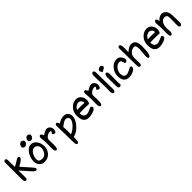

<svg xmlns="http://www.w3.org/2000/svg" viewBox="325 -2046 3693 3693"><g transform="rotate(-45 2171.5 -199.5)"><path d="M71 0Q30 0 30 -80V-524Q30 -571 67 -571Q101 -571 101 -514V-496V-482Q101 -468 101 -450Q101 -432 102 -410L104 -338Q126 -349 158.5 -367.5Q191 -386 234 -414Q260 -429 274 -429Q286 -429 294.5 -420Q303 -411 303 -398Q303 -369 248 -330Q239 -324 166 -281L344 -80Q373 -45 373 -25Q373 -1 346 -1Q319 -1 287 -34Q226 -105 104 -241V-147Q105 -113 105 -90Q105 -67 105 -54Q105 0 71 0Z M521 -475Q465 -475 465 -525Q465 -539 470.5 -552Q476 -565 485 -575.5Q494 -586 506.5 -592.5Q519 -599 532 -599Q553 -599 571 -585Q589 -571 589 -551Q589 -503 531 -475ZM688 -479Q636 -479 636 -527Q636 -554 655.5 -576.5Q675 -599 701 -599Q722 -599 739 -586Q756 -572 756 -553Q756 -507 701 -479ZM578 0Q545 0 518 -12Q491 -24 472.5 -44.5Q454 -65 443.5 -93.5Q433 -122 433 -155Q433 -250 484 -332Q543 -428 629 -428Q701 -428 748 -357Q788 -296 788 -219Q788 -125 730 -64Q672 0 578 0ZM601 -76Q652 -76 690 -132Q724 -181 724 -237Q724 -279 696.5 -309Q669 -339 627 -339Q573 -339 534 -272Q499 -213 499 -156Q499 -107 527 -89Q549 -76 601 -76Z M899 0Q857 0 857 -87Q857 -96 857 -109.5Q857 -123 858 -141Q859 -158 859 -171.5Q859 -185 859 -194Q859 -232 857.5 -262Q856 -292 854 -314L848 -379Q848 -429 887 -429Q900 -429 914 -406L932 -372Q1009 -426 1057 -426Q1075 -426 1091.5 -417.5Q1108 -409 1120.5 -394.5Q1133 -380 1140 -362Q1147 -344 1147 -325Q1147 -301 1138 -278Q1126 -249 1105 -249Q1099 -249 1091 -252Q1083 -255 1075.5 -259.5Q1068 -264 1062.5 -269Q1057 -274 1057 -279Q1057 -287 1070 -303Q1083 -317 1083 -328Q1083 -343 1059 -343Q1018 -343 978 -315Q933 -284 933 -246Q933 -235 933.5 -217Q934 -199 935 -175Q936 -151 936 -133Q936 -115 936 -104Q936 0 899 0Z M1272 200Q1243 200 1238 141Q1237 128 1236 75.5Q1235 23 1234 -71Q1232 -104 1231 -204Q1230 -246 1229.5 -278.5Q1229 -311 1229 -336Q1229 -351 1238.5 -361Q1248 -371 1263 -371Q1280 -371 1292 -350Q1302 -332 1303 -314Q1384 -371 1463 -371Q1515 -371 1548 -335.5Q1581 -300 1581 -246Q1581 -155 1492 -57Q1405 38 1312 54Q1312 60 1311.5 70.5Q1311 81 1310 95Q1309 108 1308.5 118Q1308 128 1308 136Q1308 200 1272 200ZM1310 -19Q1374 -41 1440 -106Q1513 -179 1513 -239Q1513 -266 1492 -282Q1471 -298 1443 -298Q1411 -298 1370 -271L1305 -224Q1309 -183 1310.5 -132.5Q1312 -82 1310 -19Z M1787 0Q1641 0 1641 -181Q1641 -192 1641 -202.5Q1641 -213 1642 -221Q1650 -304 1710 -366Q1772 -429 1855 -429Q1916 -429 1957 -379Q1995 -332 1995 -269Q1995 -226 1970 -186Q1913 -188 1871 -189Q1829 -190 1802 -190Q1779 -190 1757 -189.5Q1735 -189 1715 -188V-181Q1715 -76 1806 -76Q1839 -76 1888 -101Q1938 -125 1945 -125Q1960 -125 1969 -113.5Q1978 -102 1978 -87Q1978 -48 1900 -21Q1839 0 1787 0ZM1915 -264Q1922 -264 1922 -275Q1922 -290 1915.5 -304Q1909 -318 1898 -329Q1887 -340 1873 -346.5Q1859 -353 1844 -353Q1825 -353 1806.5 -346Q1788 -339 1772.5 -327.5Q1757 -316 1745.5 -300Q1734 -284 1729 -266Q1766 -267 1790.5 -267.5Q1815 -268 1828 -268Q1835 -268 1846 -267.5Q1857 -267 1871 -266Q1885 -265 1896 -264.5Q1907 -264 1915 -264Z M2106 0Q2064 0 2064 -87Q2064 -96 2064 -109.5Q2064 -123 2065 -141Q2066 -158 2066 -171.5Q2066 -185 2066 -194Q2066 -232 2064.5 -262Q2063 -292 2061 -314L2055 -379Q2055 -429 2094 -429Q2107 -429 2121 -406L2139 -372Q2216 -426 2264 -426Q2282 -426 2298.5 -417.5Q2315 -409 2327.5 -394.5Q2340 -380 2347 -362Q2354 -344 2354 -325Q2354 -301 2345 -278Q2333 -249 2312 -249Q2306 -249 2298 -252Q2290 -255 2282.5 -259.5Q2275 -264 2269.5 -269Q2264 -274 2264 -279Q2264 -287 2277 -303Q2290 -317 2290 -328Q2290 -343 2266 -343Q2225 -343 2185 -315Q2140 -284 2140 -246Q2140 -235 2140.5 -217Q2141 -199 2142 -175Q2143 -151 2143 -133Q2143 -115 2143 -104Q2143 0 2106 0Z M2460 0Q2420 0 2420 -76Q2420 -84 2420.5 -97.5Q2421 -111 2422 -128Q2423 -145 2423 -158Q2423 -171 2423 -179Q2423 -207 2422 -248Q2421 -289 2419 -344Q2417 -399 2415.5 -439.5Q2414 -480 2414 -508Q2414 -531 2423 -549Q2433 -571 2455 -571Q2482 -571 2490 -536Q2491 -530 2491.5 -516Q2492 -502 2492 -479Q2492 -410 2495 -267Q2498 -125 2498 -54Q2498 -35 2490 -19Q2480 0 2460 0Z M2570 -459Q2558 -480 2558 -492Q2558 -515 2582 -531Q2604 -547 2627 -547Q2647 -547 2660.5 -532Q2674 -517 2674 -498Q2674 -482 2644 -465Q2623 -452 2611 -445Q2599 -438 2592 -438Q2585 -438 2580.5 -443.5Q2576 -449 2570 -459ZM2618 0Q2581 0 2581 -60Q2581 -79 2581 -107.5Q2581 -136 2580 -174Q2579 -212 2578.5 -240Q2578 -268 2578 -287Q2578 -378 2620 -378Q2658 -378 2658 -307Q2658 -291 2658 -268.5Q2658 -246 2657 -216Q2656 -185 2656 -162.5Q2656 -140 2656 -125Q2656 -104 2656.5 -88.5Q2657 -73 2658 -62L2661 -32Q2661 0 2618 0Z M2879 0Q2805 0 2767 -50Q2734 -94 2734 -172Q2734 -266 2794 -341Q2859 -422 2950 -422Q3015 -422 3052 -364Q3075 -327 3075 -300Q3075 -281 3063 -265Q3051 -249 3033 -249Q3013 -249 3006 -274Q3002 -285 2999 -297Q2996 -309 2993 -320Q2980 -345 2948 -345Q2891 -345 2845 -287Q2803 -233 2803 -174Q2803 -74 2880 -74Q2917 -74 2969 -103Q3021 -132 3028 -132Q3041 -132 3050.5 -124.5Q3060 -117 3060 -104Q3060 -57 2991 -25Q2935 0 2879 0Z M3176 0Q3141 0 3141 -52V-68V-82Q3141 -156 3138 -301Q3135 -447 3135 -519Q3135 -571 3169 -571Q3211 -571 3211 -474Q3211 -463 3211 -448.5Q3211 -434 3210 -414Q3209 -392 3209 -377Q3209 -362 3209 -354Q3292 -429 3350 -429Q3476 -429 3476 -255Q3476 -1 3416 -1Q3388 -1 3388 -66Q3388 -82 3390 -104.5Q3392 -127 3396 -158Q3400 -189 3401.5 -211.5Q3403 -234 3403 -250Q3403 -351 3354 -351Q3332 -351 3309 -342Q3286 -333 3266.5 -317.5Q3247 -302 3233.5 -282Q3220 -262 3215 -241Q3213 -229 3211.5 -211Q3210 -193 3210 -168Q3210 -158 3210.5 -144.5Q3211 -131 3212 -112Q3213 -93 3213 -78.5Q3213 -64 3213 -54Q3213 0 3176 0Z M3709 0Q3563 0 3563 -181Q3563 -192 3563 -202.5Q3563 -213 3564 -221Q3572 -304 3632 -366Q3694 -429 3777 -429Q3838 -429 3879 -379Q3917 -332 3917 -269Q3917 -226 3892 -186Q3835 -188 3793 -189Q3751 -190 3724 -190Q3701 -190 3679 -189.5Q3657 -189 3637 -188V-181Q3637 -76 3728 -76Q3761 -76 3810 -101Q3860 -125 3867 -125Q3882 -125 3891 -113.5Q3900 -102 3900 -87Q3900 -48 3822 -21Q3761 0 3709 0ZM3837 -264Q3844 -264 3844 -275Q3844 -290 3837.5 -304Q3831 -318 3820 -329Q3809 -340 3795 -346.5Q3781 -353 3766 -353Q3747 -353 3728.5 -346Q3710 -339 3694.5 -327.5Q3679 -316 3667.5 -300Q3656 -284 3651 -266Q3688 -267 3712.5 -267.5Q3737 -268 3750 -268Q3757 -268 3768 -267.5Q3779 -267 3793 -266Q3807 -265 3818 -264.5Q3829 -264 3837 -264Z M4269 0Q4237 0 4237 -69Q4237 -83 4237 -104Q4237 -125 4238 -153Q4239 -181 4239 -202Q4239 -223 4239 -237Q4239 -290 4231 -309Q4216 -339 4168 -339Q4109 -339 4078 -275Q4054 -226 4054 -159Q4054 -141 4057 -108Q4058 -91 4058.5 -78Q4059 -65 4059 -56Q4059 -37 4049 -21Q4039 -2 4019 -2Q3985 -2 3985 -82Q3985 -93 3985 -109.5Q3985 -126 3986 -149V-216Q3986 -229 3985 -249Q3984 -269 3982 -295Q3980 -321 3978.5 -340.5Q3977 -360 3977 -374Q3977 -393 3988.5 -410Q4000 -427 4018 -427Q4041 -427 4056 -356Q4110 -426 4180 -426Q4200 -426 4216 -420Q4280 -399 4299 -323Q4310 -285 4311 -187L4313 -44Q4313 -28 4299.5 -14Q4286 0 4269 0Z"/></g></svg>

Font: Dongol
Style: Regular
Weight: 400
Designer: Abdo Mohamed and Ibrahim Hamdi
Foundry: Protype Foundry
Version: Version 1.000;hotconv 1.0.109;makeotfexe 2.5.65596